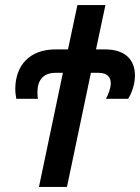

<svg xmlns="http://www.w3.org/2000/svg" viewBox="-20 -734 550 754"><path d="M133 0H243L337 -448H367C401 -448 415 -431 415 -407C415 -386 404 -360 396 -346H483C496 -365 510 -402 510 -437C510 -499 472 -540 393 -540H357L394 -714H284L247 -540H198C98 -540 40 -479 40 -384C40 -367 43 -354 44 -346H129C128 -352 127 -362 127 -372C127 -418 149 -448 198 -448H227Z"/></svg>

Font: Noto Sans Display SemiCondensed Medium
Style: Italic
Weight: 500
Width: 4
Italic angle: -12°
Designer: Monotype Design Team
Foundry: Monotype Imaging Inc.
Version: Version 1.900